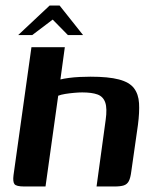

<svg xmlns="http://www.w3.org/2000/svg" viewBox="-20 -676 560 696"><path d="M68 0Q39 0 32.5 -8.5Q26 -17 29 -41L94 -505H215L199 -388Q211 -391 229.5 -393.5Q248 -396 269 -397Q290 -398 308 -398Q373 -398 411 -388Q449 -378 465.5 -356.5Q482 -335 484 -302Q486 -269 480 -223L456 -55Q453 -31 447 -19.5Q441 -8 429 -4Q417 0 395 0H330L363 -241Q369 -283 361.5 -304.5Q354 -326 333.5 -333.5Q313 -341 278 -341Q266 -341 249 -339.5Q232 -338 216.5 -335.5Q201 -333 191 -329L145 0ZM46 -549 160 -656H196L281 -549H226L171 -605L97 -549Z"/></svg>

Font: Genos SemiBold
Style: Italic
Weight: 600
Italic angle: -8°
Version: Version 1.010